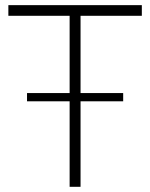

<svg xmlns="http://www.w3.org/2000/svg" viewBox="-20 -719 578 739"><path d="M525.9 -658.2H290V-360.8H454.1V-329.1H290V0H248V-329.1H84V-360.8H248V-658.2H12.2V-699.2H525.9Z"/></svg>

Font: Montserrat-Arabic ExtraLight
Style: Regular
Weight: 275
Designer: Mohamed Gaber
Foundry: Kief Type Foundry
Version: Version 5.008;PS 005.008;hotconv 1.0.88;makeotf.lib2.5.64775